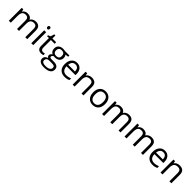

<svg xmlns="http://www.w3.org/2000/svg" viewBox="638 -3058 5623 5623"><g transform="rotate(45 3449.0 -247.0)"><path d="M768.1 0V-348.1Q768.1 -412.1 740.7 -444.1Q713.4 -476.1 655.8 -476.1Q580.1 -476.1 543.9 -432.6Q507.8 -389.2 507.8 -298.8V0H426.8V-348.1Q426.8 -412.1 399.4 -444.1Q372.1 -476.1 314 -476.1Q237.8 -476.1 202.4 -430.4Q167 -384.8 167 -280.8V0H85.9V-535.2H151.9L165 -461.9H168.9Q191.9 -501 233.6 -522.9Q275.4 -544.9 327.1 -544.9Q452.6 -544.9 491.2 -454.1H495.1Q519 -496.1 564.5 -520.5Q609.9 -544.9 668 -544.9Q758.8 -544.9 804 -498.3Q849.1 -451.7 849.1 -349.1V0Z M1097.2 0H1016.1V-535.2H1097.2ZM1009.3 -680.2Q1009.3 -708 1022.9 -720.9Q1036.6 -733.9 1057.1 -733.9Q1076.7 -733.9 1090.8 -720.7Q1105 -707.5 1105 -680.2Q1105 -652.8 1090.8 -639.4Q1076.7 -626 1057.1 -626Q1036.6 -626 1022.9 -639.4Q1009.3 -652.8 1009.3 -680.2Z M1441.9 -57.1Q1463.4 -57.1 1483.4 -60.3Q1503.4 -63.5 1515.1 -66.9V-4.9Q1502 1.5 1476.3 5.6Q1450.7 9.8 1430.2 9.8Q1274.9 9.8 1274.9 -153.8V-472.2H1198.2V-511.2L1274.9 -544.9L1309.1 -659.2H1356V-535.2H1511.2V-472.2H1356V-157.2Q1356 -108.9 1378.9 -83Q1401.9 -57.1 1441.9 -57.1Z M2060.1 -535.2V-483.9L1960.9 -472.2Q1974.6 -455.1 1985.4 -427.5Q1996.1 -399.9 1996.1 -365.2Q1996.1 -286.6 1942.4 -239.7Q1888.7 -192.9 1794.9 -192.9Q1771 -192.9 1750 -196.8Q1698.2 -169.4 1698.2 -127.9Q1698.2 -106 1716.3 -95.5Q1734.4 -85 1778.3 -85H1873Q1960 -85 2006.6 -48.3Q2053.2 -11.7 2053.2 58.1Q2053.2 147 1981.9 193.6Q1910.6 240.2 1773.9 240.2Q1668.9 240.2 1612.1 201.2Q1555.2 162.1 1555.2 90.8Q1555.2 42 1586.4 6.3Q1617.7 -29.3 1674.3 -42Q1653.8 -51.3 1639.9 -70.8Q1626 -90.3 1626 -116.2Q1626 -145.5 1641.6 -167.5Q1657.2 -189.5 1690.9 -210Q1649.4 -227.1 1623.3 -268.1Q1597.2 -309.1 1597.2 -361.8Q1597.2 -449.7 1649.9 -497.3Q1702.6 -544.9 1799.3 -544.9Q1841.3 -544.9 1875 -535.2ZM1633.3 89.8Q1633.3 133.3 1669.9 155.8Q1706.5 178.2 1774.9 178.2Q1877 178.2 1926 147.7Q1975.1 117.2 1975.1 64.9Q1975.1 21.5 1948.2 4.6Q1921.4 -12.2 1847.2 -12.2H1750Q1694.8 -12.2 1664.1 14.2Q1633.3 40.5 1633.3 89.8ZM1677.2 -363.8Q1677.2 -307.6 1709 -278.8Q1740.7 -250 1797.4 -250Q1916 -250 1916 -365.2Q1916 -485.8 1795.9 -485.8Q1738.8 -485.8 1708 -455.1Q1677.2 -424.3 1677.2 -363.8Z M2396 9.8Q2277.3 9.8 2208.7 -62.5Q2140.1 -134.8 2140.1 -263.2Q2140.1 -392.6 2203.9 -468.8Q2267.6 -544.9 2375 -544.9Q2475.6 -544.9 2534.2 -478.8Q2592.8 -412.6 2592.8 -304.2V-252.9H2224.1Q2226.6 -158.7 2271.7 -109.9Q2316.9 -61 2398.9 -61Q2485.4 -61 2569.8 -97.2V-24.9Q2526.9 -6.3 2488.5 1.7Q2450.2 9.8 2396 9.8ZM2374 -477.1Q2309.6 -477.1 2271.2 -435.1Q2232.9 -393.1 2226.1 -318.8H2505.9Q2505.9 -395.5 2471.7 -436.3Q2437.5 -477.1 2374 -477.1Z M3097.2 0V-346.2Q3097.2 -411.6 3067.4 -443.8Q3037.6 -476.1 2974.1 -476.1Q2890.1 -476.1 2851.1 -430.7Q2812 -385.3 2812 -280.8V0H2731V-535.2H2796.9L2810.1 -461.9H2814Q2838.9 -501.5 2883.8 -523.2Q2928.7 -544.9 2983.9 -544.9Q3080.6 -544.9 3129.4 -498.3Q3178.2 -451.7 3178.2 -349.1V0Z M3806.6 -268.1Q3806.6 -137.2 3740.7 -63.7Q3674.8 9.8 3558.6 9.8Q3486.8 9.8 3431.2 -23.9Q3375.5 -57.6 3345.2 -120.6Q3314.9 -183.6 3314.9 -268.1Q3314.9 -398.9 3380.4 -471.9Q3445.8 -544.9 3562 -544.9Q3674.3 -544.9 3740.5 -470.2Q3806.6 -395.5 3806.6 -268.1ZM3398.9 -268.1Q3398.9 -165.5 3439.9 -111.8Q3481 -58.1 3560.5 -58.1Q3640.1 -58.1 3681.4 -111.6Q3722.7 -165 3722.7 -268.1Q3722.7 -370.1 3681.4 -423.1Q3640.1 -476.1 3559.6 -476.1Q3480 -476.1 3439.5 -423.8Q3398.9 -371.6 3398.9 -268.1Z M4630.9 0V-348.1Q4630.9 -412.1 4603.5 -444.1Q4576.2 -476.1 4518.6 -476.1Q4442.9 -476.1 4406.7 -432.6Q4370.6 -389.2 4370.6 -298.8V0H4289.6V-348.1Q4289.6 -412.1 4262.2 -444.1Q4234.9 -476.1 4176.8 -476.1Q4100.6 -476.1 4065.2 -430.4Q4029.8 -384.8 4029.8 -280.8V0H3948.7V-535.2H4014.6L4027.8 -461.9H4031.7Q4054.7 -501 4096.4 -522.9Q4138.2 -544.9 4189.9 -544.9Q4315.4 -544.9 4354 -454.1H4357.9Q4381.8 -496.1 4427.2 -520.5Q4472.7 -544.9 4530.8 -544.9Q4621.6 -544.9 4666.7 -498.3Q4711.9 -451.7 4711.9 -349.1V0Z M5561 0V-348.1Q5561 -412.1 5533.7 -444.1Q5506.3 -476.1 5448.7 -476.1Q5373 -476.1 5336.9 -432.6Q5300.8 -389.2 5300.8 -298.8V0H5219.7V-348.1Q5219.7 -412.1 5192.4 -444.1Q5165 -476.1 5106.9 -476.1Q5030.8 -476.1 4995.4 -430.4Q4960 -384.8 4960 -280.8V0H4878.9V-535.2H4944.8L4958 -461.9H4961.9Q4984.9 -501 5026.6 -522.9Q5068.4 -544.9 5120.1 -544.9Q5245.6 -544.9 5284.2 -454.1H5288.1Q5312 -496.1 5357.4 -520.5Q5402.8 -544.9 5460.9 -544.9Q5551.8 -544.9 5596.9 -498.3Q5642.1 -451.7 5642.1 -349.1V0Z M6035.2 9.8Q5916.5 9.8 5847.9 -62.5Q5779.3 -134.8 5779.3 -263.2Q5779.3 -392.6 5843 -468.8Q5906.7 -544.9 6014.2 -544.9Q6114.7 -544.9 6173.3 -478.8Q6231.9 -412.6 6231.9 -304.2V-252.9H5863.3Q5865.7 -158.7 5910.9 -109.9Q5956.1 -61 6038.1 -61Q6124.5 -61 6209 -97.2V-24.9Q6166 -6.3 6127.7 1.7Q6089.4 9.8 6035.2 9.8ZM6013.2 -477.1Q5948.7 -477.1 5910.4 -435.1Q5872.1 -393.1 5865.2 -318.8H6145Q6145 -395.5 6110.8 -436.3Q6076.7 -477.1 6013.2 -477.1Z M6736.3 0V-346.2Q6736.3 -411.6 6706.5 -443.8Q6676.8 -476.1 6613.3 -476.1Q6529.3 -476.1 6490.2 -430.7Q6451.2 -385.3 6451.2 -280.8V0H6370.1V-535.2H6436L6449.2 -461.9H6453.1Q6478 -501.5 6522.9 -523.2Q6567.9 -544.9 6623 -544.9Q6719.7 -544.9 6768.6 -498.3Q6817.4 -451.7 6817.4 -349.1V0Z"/></g></svg>

Font: f0_44652 
Style: Regular
Weight: 400
Foundry: Ascender Corporation
Version: Version 1.10